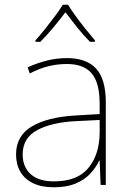

<svg xmlns="http://www.w3.org/2000/svg" viewBox="-20 -783 551 813"><path d="M264 -537Q346 -537 387 -492.5Q428 -448 428 -350V0H406L402 -103H400Q386 -73 361.5 -47Q337 -21 299.5 -5.5Q262 10 208 10Q155 10 119.5 -7.5Q84 -25 66 -56Q48 -87 48 -129Q48 -208 114.5 -247.5Q181 -287 299 -294L402 -300V-343Q402 -433 368 -472.5Q334 -512 264 -512Q224 -512 186.5 -503Q149 -494 106 -472L97 -498Q137 -516 178.5 -526.5Q220 -537 264 -537ZM301 -270Q199 -265 137.5 -232Q76 -199 76 -129Q76 -76 110 -45.5Q144 -15 208 -15Q308 -15 354.5 -72Q401 -129 402 -220V-275ZM268 -763Q280 -743 300 -715.5Q320 -688 342 -660.5Q364 -633 382 -612V-606H361Q333 -634 305.5 -668.5Q278 -703 257 -731Q236 -703 207.5 -668.5Q179 -634 151 -606H130V-612Q149 -633 171 -660.5Q193 -688 213.5 -715.5Q234 -743 246 -763Z"/></svg>

Font: Noto Sans Armenian Thin
Style: Regular
Weight: 250
Version: Version 2.007